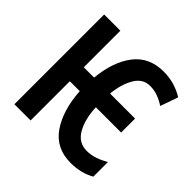

<svg xmlns="http://www.w3.org/2000/svg" viewBox="-183 -897 1080 1080"><g transform="rotate(45 356.5 -357.0)"><path d="M667 -26V-142Q636 -124 604 -113Q572 -102 538 -102Q473 -102 439 -161Q405 -220 401 -312H602V-423H403Q411 -504 443 -558.5Q475 -613 532 -613Q565 -613 594 -602.5Q623 -592 652 -573L689 -679Q616 -724 529 -724Q416 -724 353 -643.5Q290 -563 276 -423H194V-714H65V0H194V-312H273Q282 -168 343.5 -79Q405 10 522 10Q604 10 667 -26Z"/></g></svg>

Font: Noto Sans UI Condensed
Style: Bold
Weight: 700
Width: 3
Designer: Monotype Design Team
Foundry: Monotype Imaging Inc.
Version: 1.001